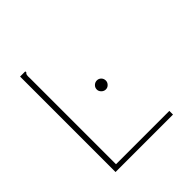

<svg xmlns="http://www.w3.org/2000/svg" viewBox="-168 -755 886 886"><g transform="rotate(-45 275.0 -311.5)"><path d="M91 -623H125V-616Q120 -613 118.5 -606.5Q117 -600 118 -584V-24H466V0H91ZM329 -301Q317 -301 308 -310Q299 -319 299 -330Q299 -343 308 -351.5Q317 -360 329 -360Q341 -360 349.5 -351.5Q358 -343 358 -330Q358 -319 349.5 -310Q341 -301 329 -301Z"/></g></svg>

Font: Inconsolata SemiExpanded ExtraLight
Style: Regular
Weight: 200
Width: 6
Monospace: yes
Designer: Raph Levien, Cyreal, Brenton Simpson
Foundry: Raph Levien, Cyreal, Google
Version: Version 3.001; ttfautohint (v1.8.2.53-6de2)